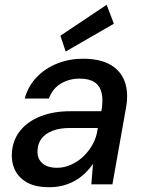

<svg xmlns="http://www.w3.org/2000/svg" viewBox="-20 -769 604 801"><path d="M186 12Q127 12 91.5 -8.5Q56 -29 41 -63Q26 -97 30 -137Q35 -189 66.5 -226.5Q98 -264 151 -284.5Q204 -305 273 -305H403Q411 -351 404 -381Q397 -411 374.5 -426Q352 -441 312 -441Q268 -441 233.5 -420Q199 -399 184 -358H83Q98 -411 134 -448Q170 -485 220 -504.5Q270 -524 326 -524Q396 -524 439.5 -499.5Q483 -475 500 -429.5Q517 -384 506 -321L449 0H361L368 -85Q354 -65 335.5 -47Q317 -29 294.5 -16Q272 -3 245 4.5Q218 12 186 12ZM218 -69Q249 -69 278 -82.5Q307 -96 330 -118.5Q353 -141 368 -169.5Q383 -198 387 -229L388 -235H271Q229 -235 199.5 -223.5Q170 -212 154.5 -192.5Q139 -173 137 -146Q133 -111 154.5 -90Q176 -69 218 -69ZM254 -554 232 -620 425 -749 455 -670Z"/></svg>

Font: DM Sans 12pt Medium
Style: Italic
Weight: 500
Italic angle: -10°
Version: Version 4.004;gftools[0.9.30]